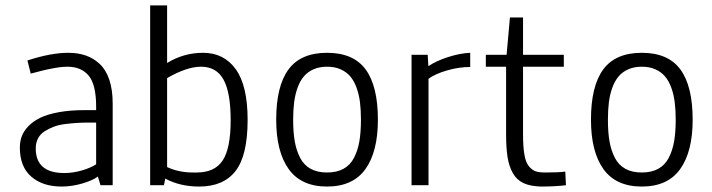

<svg xmlns="http://www.w3.org/2000/svg" viewBox="-20 -683 2627 708"><path d="M111.8 -135.7Q111.8 -44.9 217.3 -44.9Q248.5 -44.9 281 -54.2Q313.5 -63.5 334.5 -77.1V-231H307.1Q283.7 -231 264.2 -229.7Q244.6 -228.5 220.7 -225.6Q196.8 -222.7 178.7 -215.8Q160.6 -209 144.8 -199Q128.9 -189 120.4 -172.9Q111.8 -156.7 111.8 -135.7ZM81.1 -460Q167.5 -488.3 231.4 -488.3Q267.6 -488.3 296.4 -478.3Q325.2 -468.3 347.9 -447Q370.6 -425.8 383.1 -388.9Q395.5 -352.1 395.5 -301.3V0H350.6L340.8 -32.2Q323.2 -18.1 284.2 -6.6Q245.1 4.9 207.5 4.9Q137.2 4.9 95.2 -31.7Q53.2 -68.4 53.2 -138.7Q53.2 -161.1 60.3 -180.4Q67.4 -199.7 84.7 -217.8Q102.1 -235.8 128.7 -248.8Q155.3 -261.7 196.8 -269.3Q238.3 -276.9 291.5 -276.9H334.5V-292.5Q334 -372.6 306.4 -404.8Q278.8 -437 228.5 -437Q221.2 -437 212.6 -436.3Q204.1 -435.5 197.8 -434.8Q191.4 -434.1 180.4 -431.9Q169.4 -429.7 164.3 -429Q159.2 -428.2 146 -425Q132.8 -421.9 129.4 -420.9Q126 -419.9 110.6 -416Q95.2 -412.1 93.3 -411.6Z M596.2 -663.1V-450.7Q657.2 -488.3 729 -488.3Q805.7 -488.3 849.4 -427.7Q893.1 -367.2 893.1 -240.7Q893.1 -109.9 848.6 -52.5Q804.2 4.9 714.4 4.9Q644 4.9 589.4 -24.4L584.5 0H533.7V-663.1ZM596.2 -66.9Q639.2 -46.9 691.4 -46.9H705.6Q772 -46.9 801.3 -91.6Q830.6 -136.2 830.6 -239.7Q830.6 -341.3 804.4 -389.2Q778.3 -437 721.2 -437Q668.9 -437 596.2 -395Z M998.5 -241.7Q998.5 -365.2 1043.7 -426.8Q1088.9 -488.3 1186 -488.3Q1283.2 -488.3 1328.4 -426.8Q1373.5 -365.2 1373.5 -241.7Q1373.5 -123.5 1327.4 -59.3Q1281.2 4.9 1186 4.9Q1090.8 4.9 1044.7 -59.3Q998.5 -123.5 998.5 -241.7ZM1061 -241.7Q1061 -195.8 1066.9 -161.9Q1072.8 -127.9 1086.7 -101.1Q1100.6 -74.2 1125.5 -60.5Q1150.4 -46.9 1186 -46.9Q1221.7 -46.9 1246.6 -60.5Q1271.5 -74.2 1285.4 -101.1Q1299.3 -127.9 1305.2 -161.9Q1311 -195.8 1311 -241.7Q1311 -277.3 1307.4 -306.2Q1303.7 -335 1294.7 -359.9Q1285.6 -384.8 1271.5 -401.4Q1257.3 -418 1235.8 -427.5Q1214.4 -437 1186 -437Q1157.7 -437 1136.2 -427.5Q1114.7 -418 1100.6 -401.4Q1086.4 -384.8 1077.4 -359.9Q1068.4 -335 1064.7 -306.2Q1061 -277.3 1061 -241.7Z M1559.6 -439Q1588.4 -458.5 1632.6 -472.7Q1676.8 -486.8 1713.9 -488.3V-436Q1671.4 -436 1627.7 -423.1Q1584 -410.2 1560.1 -392.6V0H1497.6V-481H1557.1Z M1974.6 4.9Q1935.5 3.9 1910.4 -7.8Q1885.3 -19.5 1871.1 -44.7Q1856.9 -69.8 1851.6 -103.8Q1846.2 -137.7 1846.2 -189.5V-437H1771.5V-481H1848.1L1860.4 -618.7H1908.7V-481H2059.1V-437H1908.7V-188.5Q1908.7 -141.6 1913.8 -112.3Q1918.9 -83 1930.9 -69.1Q1942.9 -55.2 1956.1 -51Q1969.2 -46.9 1991.2 -46.9Q2041.5 -46.9 2064.5 -50.3L2066.9 0Q2027.8 4.9 1974.6 4.9Z M2159.2 -241.7Q2159.2 -365.2 2204.3 -426.8Q2249.5 -488.3 2346.7 -488.3Q2443.8 -488.3 2489 -426.8Q2534.2 -365.2 2534.2 -241.7Q2534.2 -123.5 2488 -59.3Q2441.9 4.9 2346.7 4.9Q2251.5 4.9 2205.3 -59.3Q2159.2 -123.5 2159.2 -241.7ZM2221.7 -241.7Q2221.7 -195.8 2227.5 -161.9Q2233.4 -127.9 2247.3 -101.1Q2261.2 -74.2 2286.1 -60.5Q2311 -46.9 2346.7 -46.9Q2382.3 -46.9 2407.2 -60.5Q2432.1 -74.2 2446 -101.1Q2460 -127.9 2465.8 -161.9Q2471.7 -195.8 2471.7 -241.7Q2471.7 -277.3 2468 -306.2Q2464.4 -335 2455.3 -359.9Q2446.3 -384.8 2432.1 -401.4Q2418 -418 2396.5 -427.5Q2375 -437 2346.7 -437Q2318.4 -437 2296.9 -427.5Q2275.4 -418 2261.2 -401.4Q2247.1 -384.8 2238 -359.9Q2229 -335 2225.3 -306.2Q2221.7 -277.3 2221.7 -241.7Z"/></svg>

Font: Anaheim
Style: Regular
Weight: 400
Designer: vernon adams
Foundry: vernon adams
Version: Version 1.002; ttfautohint (v0.93.5-3d13) -l 8 -r 50 -G 200 